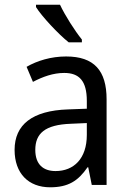

<svg xmlns="http://www.w3.org/2000/svg" viewBox="-20 -786 548 816"><path d="M235 -766H133V-756C157 -717 228 -641 272 -606H328V-618C298 -655 256 -721 235 -766ZM261 -546C197 -546 138 -528 93 -502L120 -438C162 -460 206 -476 253 -476C316 -476 349 -443 349 -357V-324L269 -321C117 -316 42 -256 42 -149C42 -49 101 10 193 10C270 10 312 -17 352 -75H355L370 0H433V-364C433 -486 380 -546 261 -546ZM281 -260 349 -263V-213C349 -111 293 -59 216 -59C164 -59 130 -87 130 -149C130 -218 170 -256 281 -260Z"/></svg>

Font: Noto Sans Lao SemiCondensed
Style: Regular
Weight: 400
Width: 4
Designer: Monotype Design Team
Foundry: Monotype Imaging Inc.
Version: Version 2.004